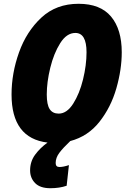

<svg xmlns="http://www.w3.org/2000/svg" viewBox="-20 -745 675 1014"><path d="M246 249Q294 249 332 236L344 127Q314 137 294 137Q274 137 274 116Q274 88 293.5 62Q313 36 351 0Q445 -25 505.5 -102Q566 -179 594.5 -278.5Q623 -378 623 -469Q623 -590 566.5 -657.5Q510 -725 395 -725Q277 -725 198.5 -652Q120 -579 80.5 -468.5Q41 -358 41 -246Q41 -15 231 8Q192 36 165.5 72Q139 108 139 155Q139 195 165.5 222Q192 249 246 249ZM227 -246Q227 -311 245.5 -387Q264 -463 298 -517Q332 -571 378 -571Q437 -571 437 -469Q437 -401 418.5 -325.5Q400 -250 366.5 -197.5Q333 -145 290 -145Q258 -145 242.5 -168.5Q227 -192 227 -246Z"/></svg>

Font: Noto Sans Display SemiCondensed Black
Style: Italic
Weight: 900
Width: 4
Designer: Monotype Design team
Foundry: Monotype Imaging Inc.
Version: 1.000